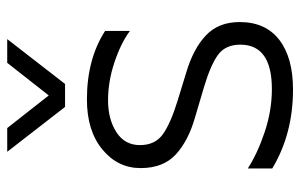

<svg xmlns="http://www.w3.org/2000/svg" viewBox="-166 -630 811 518"><g transform="rotate(-90 239.0 -370.5)"><path d="M303 -273Q367 -254 403 -220Q439 -186 439 -129Q439 -59 391 -22Q343 15 257 15Q137 15 44 -41V-107Q84 -81 142 -61.5Q200 -42 258 -42Q378 -42 378 -127Q378 -167 351 -187Q324 -207 264 -225L183 -249Q119 -267 82 -301Q45 -335 45 -396Q45 -458 95.5 -499.5Q146 -541 230 -541Q339 -541 415 -492V-425Q383 -449 331 -466.5Q279 -484 228 -484Q177 -484 142 -461.5Q107 -439 107 -398Q107 -357 136.5 -336Q166 -315 228 -296ZM210 -600H272L393 -756H329L241 -644L153 -756H89Z"/></g></svg>

Font: Roundo
Style: Regular
Weight: 400
Designer: Namrata Goyal (Gurmukhi), Shiva Nallaperumal (Latin)
Foundry: Indian Type Foundry
Version: Version 1.000;PS 1.0;hotconv 1.0.88;makeotf.lib2.5.647800